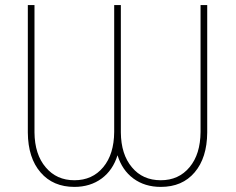

<svg xmlns="http://www.w3.org/2000/svg" viewBox="-20 -731 936 761"><path d="M774.9 -710.9C774.9 -710.9 774.9 -208 774.9 -208C774.9 -208 774.9 -208 774.9 -208C774.4 -149.4 760.3 -103 731.4 -68.4C702.6 -33.7 664.6 -16.6 617.2 -16.6C617.2 -16.6 617.2 -16.6 617.2 -16.6C569.3 -16.6 531.2 -33.7 502.9 -67.9C474.1 -102.1 459.5 -147.9 459 -206.1C459 -206.1 459 -710.9 459 -710.9C459 -710.9 432.6 -710.9 432.6 -710.9C432.6 -710.9 432.6 -208 432.6 -208C432.6 -208 432.6 -208 432.6 -208C432.1 -149.4 418 -103 389.2 -68.4C360.4 -33.7 322.3 -16.6 274.9 -16.6C274.9 -16.6 274.9 -16.6 274.9 -16.6C227.5 -16.6 189.9 -33.7 161.1 -67.9C132.3 -101.6 117.2 -147.9 116.7 -206.1C116.7 -206.1 116.7 -710.9 116.7 -710.9C116.7 -710.9 90.3 -710.9 90.3 -710.9C90.3 -710.9 90.3 -205.6 90.3 -205.6C90.3 -205.6 90.3 -205.6 90.3 -205.6C90.8 -138.2 107.9 -85.4 141.1 -47.4C173.8 -9.3 218.8 9.8 274.9 9.8C274.9 9.8 274.9 9.8 274.9 9.8C316.9 9.8 353 -1.5 382.8 -23.4C412.6 -45.4 433.6 -76.2 445.8 -115.7C445.8 -115.7 445.8 -115.7 445.8 -115.7C458 -76.2 479 -45.4 508.8 -23.4C538.6 -1.5 574.7 9.8 617.2 9.8C617.2 9.8 617.2 9.8 617.2 9.8C674.3 9.8 718.8 -9.3 751.5 -47.9C784.2 -86.4 800.8 -138.7 801.3 -205.6C801.3 -205.6 801.3 -710.9 801.3 -710.9C801.3 -710.9 774.9 -710.9 774.9 -710.9Z"/></svg>

Font: WOX
Style: Regular
Weight: 500
Designer: Google
Foundry: ""
Version: ""